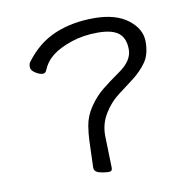

<svg xmlns="http://www.w3.org/2000/svg" viewBox="-63 -556 627 632"><g transform="rotate(-10 250.0 -239.5)"><path d="M263 3Q263 14 252 14Q236 14 218 9Q203 4 203 -9L206 -99Q207 -123 211 -147Q216 -179 236 -208.5Q256 -238 280.5 -258Q305 -278 341 -303Q386 -334 386 -371.5Q386 -409 364.5 -426.5Q343 -444 294.5 -444Q246 -444 206 -430.5Q166 -417 142 -398.5Q118 -380 106 -351Q103 -342 93 -342Q83 -342 69 -351Q55 -360 55 -371Q55 -382 59 -387Q101 -444 159 -468.5Q217 -493 290 -493Q363 -493 404 -461.5Q445 -430 445 -387.5Q445 -345 427 -319.5Q409 -294 382.5 -273.5Q356 -253 328.5 -232.5Q301 -212 280.5 -179Q260 -146 260 -106Q260 -104 263 3Z"/></g></svg>

Font: Moon Stars Kai T HW Light
Style: Regular
Weight: 300
Designer: GuiWonder
Version: Version 1.101